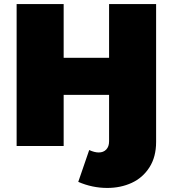

<svg xmlns="http://www.w3.org/2000/svg" viewBox="-20 -720 852 947"><path d="M420 20Q446 32 467 32Q490 32 504 17.5Q518 3 518 -23V-252H294V0H62V-700H294V-435H518V-700H750V-20Q750 54 717 105.5Q684 157 629.5 182Q575 207 509 207Q435 207 366 177Z"/></svg>

Font: Montserrat Alternates Black
Style: Regular
Weight: 900
Designer: Julieta Ulanovsky
Foundry: Julieta Ulanovsky
Version: Version 7.200